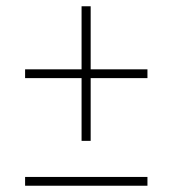

<svg xmlns="http://www.w3.org/2000/svg" viewBox="-20 -592 550 612"><path d="M240 -143H269V-343H450V-371H269V-572H240V-371H60V-343H240ZM60 0H450V-28H60Z"/></svg>

Font: Noto Serif SemiCondensed Thin
Style: Regular
Weight: 100
Width: 4
Designer: Monotype Design Team
Foundry: Monotype Imaging Inc.
Version: Version 2.015